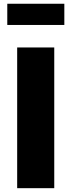

<svg xmlns="http://www.w3.org/2000/svg" viewBox="-20 -984 373 1004"><path d="M316.4 -964.4V-853.5H18.1V-964.4ZM263.7 0H69.8V-735.8H263.7Z"/></svg>

Font: Estedad-FD Black
Style: Regular
Weight: 900
Designer: Amin Abedi
Version: Version 7.3